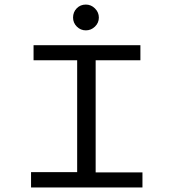

<svg xmlns="http://www.w3.org/2000/svg" viewBox="-20 -821 790 841"><path d="M116 0V-67H318V-557H127V-623H595V-557H399V-66H604V0ZM356 -688Q333 -688 316.5 -704.5Q300 -721 300 -744Q300 -768 316 -784.5Q332 -801 356 -801Q379 -801 396 -784Q413 -767 413 -744Q413 -721 396 -704.5Q379 -688 356 -688Z"/></svg>

Font: Inconsolata ExtraExpanded
Style: Regular
Weight: 400
Width: 8
Monospace: yes
Designer: Raph Levien, Cyreal, Brenton Simpson
Foundry: Raph Levien, Cyreal, Google
Version: Version 3.001; ttfautohint (v1.8.2.53-6de2)